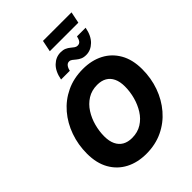

<svg xmlns="http://www.w3.org/2000/svg" viewBox="-302 -1219 1368 1368"><g transform="rotate(-45 382.5 -535.0)"><path d="M345.2 10.3Q256.8 10.3 189.5 -24.9Q122.1 -60.1 84 -127.2Q45.9 -194.3 45.9 -290Q45.9 -379.9 74.5 -460.7Q103 -541.5 156.2 -604Q209.5 -666.5 284.2 -702.1Q358.9 -737.8 451.7 -737.8Q539.6 -737.8 606.7 -702.9Q673.8 -668 712.2 -600.8Q750.5 -533.7 750.5 -437.5Q750.5 -346.7 721.7 -266.1Q692.9 -185.5 639.4 -123Q585.9 -60.5 511.5 -25.1Q437 10.3 345.2 10.3ZM352.5 -141.6Q409.2 -141.6 451.2 -168Q493.2 -194.3 520.8 -238.3Q548.3 -282.2 562.3 -334.2Q576.2 -386.2 576.2 -437.5Q576.2 -486.3 560.5 -519.3Q544.9 -552.2 515.6 -569.1Q486.3 -585.9 444.3 -585.9Q388.2 -585.9 345.9 -559.3Q303.7 -532.7 275.9 -489Q248 -445.3 234.1 -393.3Q220.2 -341.3 220.2 -290Q220.2 -241.7 236.1 -208.5Q252 -175.3 281.5 -158.4Q311 -141.6 352.5 -141.6ZM540 -791Q514.6 -791 497.3 -799.1Q480 -807.1 467.3 -817.9Q454.6 -828.6 443.8 -836.9Q433.1 -845.2 420.4 -845.2Q404.3 -845.2 393.3 -831.5Q382.3 -817.9 377.4 -794.4H289.1Q302.2 -863.8 339.1 -898.9Q376 -934.1 423.3 -934.1Q448.7 -934.1 466.1 -926.3Q483.4 -918.5 496.1 -907.7Q508.8 -897 519.8 -889.2Q530.8 -881.3 543 -881.3Q562 -881.3 571.8 -894.3Q581.5 -907.2 586.9 -931.6H673.8Q661.1 -863.3 623.8 -827.1Q586.4 -791 540 -791ZM680.2 -1080.1 662.6 -993.7H375L392.6 -1080.1Z"/></g></svg>

Font: Inter 20pt ExtraBold
Style: Italic
Weight: 800
Italic angle: -9.3988°
Version: Version 4.001;git-66647c0bb